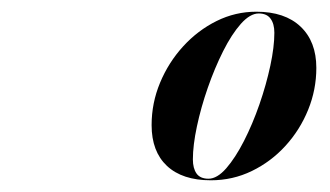

<svg xmlns="http://www.w3.org/2000/svg" viewBox="-20 -783 563 328"><path d="M340.1 -475Q291.5 -475 265.2 -499.6Q239 -524.2 239 -569.2Q239 -607 253.4 -641.6Q267.8 -676.3 292.8 -703.7Q317.9 -731.2 350 -747.1Q382.1 -763 417.8 -763Q466.7 -763 493.5 -737.5Q520.4 -712 520.4 -667Q520.4 -629.8 506.4 -595.4Q492.5 -561.1 467.7 -533.9Q443 -506.8 410.3 -490.9Q377.6 -475 340.1 -475ZM336.2 -477.7Q350.9 -477.7 366.5 -495.5Q382.1 -513.4 396.8 -542.2Q411.5 -571 423.2 -604.7Q434.9 -638.5 441.8 -670.7Q448.7 -703 448.7 -727Q448.7 -742.3 442.2 -751.1Q435.8 -760 422 -760Q407.3 -760 391.5 -742.3Q375.8 -724.6 361.2 -695.6Q346.7 -666.7 335 -633.1Q323.3 -599.5 316.4 -567.1Q309.5 -534.7 309.5 -510.7Q309.5 -495.4 315.8 -486.5Q322.1 -477.7 336.2 -477.7Z"/></svg>

Font: Bodoni* 36pt
Style: Bold Italic
Weight: 700
Italic angle: -13°
Version: Version 2.3